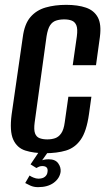

<svg xmlns="http://www.w3.org/2000/svg" viewBox="-20 -620 439 792"><path d="M166 12Q119 12 84.5 1Q50 -10 34.5 -44.5Q19 -79 28 -148L74 -467Q81 -521 105.5 -549.5Q130 -578 168 -589Q206 -600 253 -600Q301 -600 334.5 -588.5Q368 -577 383.5 -548.5Q399 -520 392 -467L376 -351H280L297 -470Q301 -501 295 -515.5Q289 -530 276 -535Q263 -540 245 -540Q226 -540 211 -535Q196 -530 186.5 -515.5Q177 -501 172 -470L123 -115Q119 -85 124.5 -70Q130 -55 143.5 -50Q157 -45 175 -45Q193 -45 207.5 -50Q222 -55 232.5 -70Q243 -85 247 -115L262 -221H357L347 -149Q337 -78 313 -44Q289 -10 252 1Q215 12 166 12ZM137 152Q119 152 105 145.5Q91 139 84 135L102 104Q107 108 118 112.5Q129 117 138 117Q156 117 165.5 109Q175 101 176 89Q180 65 154 65Q147 65 141 67.5Q135 70 130 73L106 58L145 0H183L149 48L144 46Q151 41 160.5 39Q170 37 181 37Q208 37 220 53.5Q232 70 230 89Q226 116 201.5 134Q177 152 137 152Z"/></svg>

Font: Alumni Sans SemiBold
Style: Italic
Weight: 600
Italic angle: -8°
Version: Version 1.016